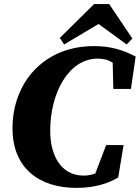

<svg xmlns="http://www.w3.org/2000/svg" viewBox="-20 -897 682 937"><path d="M354 20C441 20 510 -2 557 -31L583 -189H498L445 -50C426 -44 408 -40 389 -40C274 -40 225 -143 225 -259C225 -445 316 -611 457 -611C485 -611 508 -605 530 -591L533 -463H619L642 -621C577 -655 518 -672 438 -672C193 -672 41 -493 41 -271C41 -76 171 20 354 20ZM513 -877H439L272 -712L293 -680L461 -780L598 -680L626 -709Z"/></svg>

Font: Source Serif Pro Black
Style: Italic
Weight: 900
Italic angle: -12°
Designer: Frank Grießhammer
Foundry: Adobe Systems Incorporated
Version: Version 3.001;hotconv 1.0.111;makeotfexe 2.5.65597